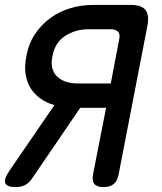

<svg xmlns="http://www.w3.org/2000/svg" viewBox="-40 -750 660 780"><path d="M410 -411 444 -589Q449 -610 440 -620.5Q431 -631 410 -631H318Q266 -631 224.5 -604Q183 -577 173 -521Q167 -494 172.5 -473Q178 -452 192.5 -438.5Q207 -425 228 -418Q249 -411 275 -411ZM181 -323Q149 -332 124.5 -349.5Q100 -367 84.5 -391.5Q69 -416 64 -449Q59 -482 67 -521Q76 -572 101.5 -610.5Q127 -649 163.5 -676Q200 -703 245 -716.5Q290 -730 338 -730H491Q535 -730 551 -709.5Q567 -689 559 -646L442 -42Q437 -15 422 -2.5Q407 10 380 10Q354 10 343.5 -2.5Q333 -15 338 -42L391 -312H286L89 -23Q76 -5 60.5 2.5Q45 10 23 10Q-12 10 -18.5 -6Q-25 -22 -2 -56Z"/></svg>

Font: Maple Mono NL Medium
Style: Italic
Weight: 500
Italic angle: -10°
Monospace: yes
Designer: subframe7536
Version: Version 7.000